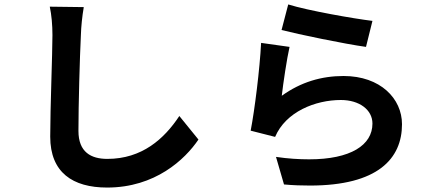

<svg xmlns="http://www.w3.org/2000/svg" viewBox="-20 -787 1952 864"><path d="M204 -757C212 -720 216 -674 216 -629C216 -548 206 -299 206 -172C206 -11 307 57 462 57C678 57 812 -69 873 -159L787 -265C719 -162 619 -72 463 -72C390 -72 333 -102 333 -198C333 -315 339 -528 344 -629C345 -667 350 -715 357 -755Z M1247 -652C1320 -633 1532 -589 1627 -576L1656 -693C1573 -703 1367 -739 1277 -767ZM1283 -576 1155 -594C1149 -476 1126 -292 1108 -199L1218 -171C1266 -284 1399 -337 1514 -337C1597 -337 1656 -293 1656 -231C1656 -134 1558 -70 1371 -70C1326 -70 1276 -73 1222 -81L1258 43C1300 47 1339 48 1375 48C1680 48 1789 -73 1789 -228C1789 -343 1692 -445 1526 -445C1427 -445 1334 -418 1248 -356C1254 -410 1271 -524 1283 -576Z"/></svg>

Font: Kinto Sans
Style: Bold
Weight: 700
Designer: Authors: Ryoko NISHIZUKA  (kana & ideographs); Paul D. Hunt (Latin, Greek & Cyrillic); Wenlong ZHANG  (bopomofo); Sandol
Foundry: Adobe Systems Incorporated, ookami Inc.
Version: Version 0.001